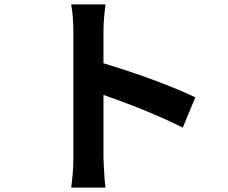

<svg xmlns="http://www.w3.org/2000/svg" viewBox="-20 -811 1040 874"><path d="M812 -230Q773 -250 727 -270.5Q681 -291 633 -310.5Q585 -330 538 -347.5Q491 -365 451 -379V-96Q451 -85 452 -67.5Q453 -50 454 -30.5Q455 -11 456.5 8.5Q458 28 460 43H304Q306 28 308 10.5Q310 -7 311.5 -26Q313 -45 313.5 -63Q314 -81 314 -96V-670Q314 -697 311.5 -731Q309 -765 304 -791H460Q457 -765 454 -733.5Q451 -702 451 -670V-523Q501 -508 560 -488.5Q619 -469 676 -448Q733 -427 783.5 -406Q834 -385 869 -368Z"/></svg>

Font: SpoqaHanSans-Bold
Style: Regular
Weight: 700
Designer: [Spoqa Han Sans] Dong-huui Kim \uAE40 \uB3D9 \uD718   [Noto Sans] Ryoko NISHIZUKA \u897F \u585A \u6DBC \u5B50  (kana & i
Foundry: Spoqa (http://www.spoqa-han-sans.com)
Version: Version 2.000